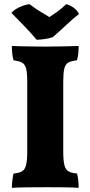

<svg xmlns="http://www.w3.org/2000/svg" viewBox="-20 -900 434 923"><path d="M111 -506Q111 -548 106 -569Q101 -590 86.5 -598.5Q72 -607 45 -610Q37 -640 37 -679Q54 -678 83.5 -677.5Q113 -677 145 -676.5Q177 -676 201 -676Q236 -676 282 -677Q328 -678 358 -679Q358 -660 356.5 -643.5Q355 -627 350 -610Q322 -607 308 -599Q294 -591 289 -569.5Q284 -548 284 -506V-172Q284 -129 289.5 -107Q295 -85 309 -76.5Q323 -68 350 -66Q354 -54 356 -34.5Q358 -15 358 3Q333 1 293.5 0.5Q254 0 208 0Q162 0 115.5 0.5Q69 1 37 3Q37 -14 39.5 -33.5Q42 -53 45 -66Q72 -68 86 -76.5Q100 -85 105.5 -107Q111 -129 111 -172ZM156 -709Q130 -740 99.5 -772Q69 -804 35 -838Q50 -855 74.5 -866Q99 -877 122 -880Q144 -863 167 -848.5Q190 -834 217 -818Q238 -831 259 -846.5Q280 -862 298 -880Q341 -868 360 -833Q328 -808 296 -777.5Q264 -747 233 -721Q215 -715 193 -712Q171 -709 156 -709Z"/></svg>

Font: Vollkorn ExtraBold
Style: Regular
Weight: 800
Designer: Friedrich Althausen
Foundry: Friedrich Althausen
Version: Version 5.000; ttfautohint (v1.8.3)